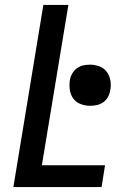

<svg xmlns="http://www.w3.org/2000/svg" viewBox="-20 -755 540 775"><path d="M34 0 155 -735H256L149 -88H404L390 0ZM344 -328Q324 -328 305.5 -335Q287 -342 276 -357Q265 -372 262 -391.5Q259 -411 262 -431Q264 -445 271.5 -458Q279 -471 290.5 -479.5Q302 -488 315.5 -491Q329 -494 343 -494Q363 -494 381.5 -487Q400 -480 411 -465Q422 -450 425.5 -430.5Q429 -411 425 -391Q423 -377 416 -364Q409 -351 397 -342.5Q385 -334 371.5 -331Q358 -328 344 -328Z"/></svg>

Font: Iosevka Semibold
Style: Italic
Weight: 600
Italic angle: -9°
Monospace: yes
Designer: Belleve Invis
Foundry: Belleve Invis
Version: Version 32.5.0; ttfautohint (v1.8.4)